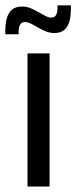

<svg xmlns="http://www.w3.org/2000/svg" viewBox="-33 -684 280 704"><path d="M67.8 0V-488.2H148.8V0ZM166.1 -562.9Q150.2 -562.9 135.1 -568.9Q120 -574.9 106.4 -583.1Q92.9 -591.2 80.8 -597.2Q68.6 -603.2 58 -603.2Q35.4 -603.2 35.4 -567.1V-558.4H-13.5V-574.8Q-13.5 -614.9 1.3 -637.5Q16.1 -660.1 47.8 -660.1Q64.4 -660.1 79.3 -653.9Q94.1 -647.7 107.7 -639.8Q121.3 -631.9 133.1 -625.7Q144.9 -619.5 155.5 -619.5Q177.9 -619.5 177.9 -656V-664.5H226.9V-648.1Q226.9 -607.7 212.4 -585.3Q197.8 -562.9 166.1 -562.9Z"/></svg>

Font: Anek Latin Medium
Style: Regular
Weight: 500
Designer: Yesha Goshar
Foundry: Ek Type
Version: Version 1.003